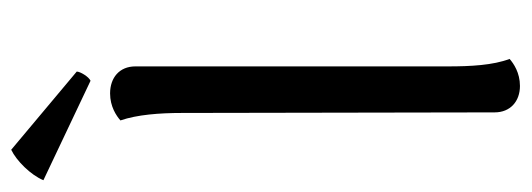

<svg xmlns="http://www.w3.org/2000/svg" viewBox="-336 -598 925 334"><g transform="rotate(-90 126.0 -431.5)"><path d="M-21 -818 152 -736C159 -739 168 -754 168 -760L32 -874C13 -865 -12 -840 -21 -818ZM143 11C166 11 182 0 190 -7C179 -36 177 -75 177 -114V-658C177 -686 157 -702 130 -702C107 -702 91 -691 83 -684C93 -655 96 -616 96 -577L97 -33C97 -6 116 11 143 11Z"/></g></svg>

Font: Arima Koshi
Style: Regular
Weight: 400
Designer: Joana Correia and Natanael Gama
Foundry: NDISCOVER
Version: Version 1.019;PS 001.019;hotconv 1.0.88;makeotf.lib2.5.64775